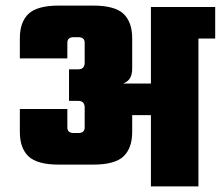

<svg xmlns="http://www.w3.org/2000/svg" viewBox="-20 -667 790 687"><path d="M750 -642V-529H690V0H520V-255H453V-195Q453 -137 422 -107.5Q391 -78 313 -78H191Q113 -78 82 -107.5Q51 -137 51 -195V-277H221V-211Q221 -191 244 -191H260Q283 -191 283 -211V-282Q283 -306 260 -306H227V-419H260Q283 -419 283 -443V-514Q283 -534 260 -534H244Q221 -534 221 -514V-458H51V-530Q51 -588 82 -617.5Q113 -647 191 -647H313Q391 -647 422 -617.5Q453 -588 453 -530V-421Q453 -379 420 -368H520V-642Z"/></svg>

Font: Teko
Style: Bold
Weight: 700
Designer: Manushi Parikh, Jonny Pinhorn
Foundry: Indian Type Foundry
Version: Version 1.106;PS 1.0;hotconv 1.0.78;makeotf.lib2.5.61930; tt